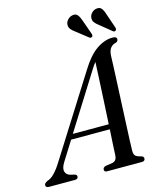

<svg xmlns="http://www.w3.org/2000/svg" viewBox="-173 -976 871 1064"><g transform="rotate(-15 262.5 -443.5)"><path d="M91 -111Q71 -79 77.8 -58.8Q84.5 -38.5 109 -33.5L129 -29Q141.5 -25 141.5 -15.5Q141.5 0 122.5 0H-25.5Q-44.5 0 -44.5 -14.5Q-44.5 -26 -24 -35Q12.5 -45 57.5 -117L345.5 -573.5Q389.5 -645 435.5 -676.5Q481.5 -708 527.5 -708Q552 -708 551.5 -692.5Q551.5 -681 538.5 -675.5Q519 -672 507.2 -657Q495.5 -642 494 -613.5Q493.5 -594 491.8 -552.2Q490 -510.5 487.5 -455.5Q485 -400.5 482.2 -341.5Q479.5 -282.5 477 -228Q474.5 -173.5 472.8 -132.5Q471 -91.5 471 -74Q471 -55 478.2 -46Q485.5 -37 515 -30Q525.5 -25.5 525.5 -15.5Q525 0 507 0H306.5Q291.5 0 291.5 -14Q291.5 -25 305.5 -30.5L349.5 -37.5Q372.5 -43.5 374 -73.5Q374.5 -92.5 376.8 -131.8Q379 -171 382 -221H160ZM369 -554.5 177.5 -249.5H383.5Q387 -312 390.5 -379.8Q394 -447.5 397 -506.8Q400 -566 401.5 -602.5Q395 -594.5 387 -583Q379 -571.5 369 -554.5ZM529.5 -840 558 -757.5Q561 -746.5 555 -741.5Q547.5 -735 539.5 -741.5L472.5 -796Q458 -806.5 449.5 -818Q441 -829.5 443 -846Q445 -861 456.8 -872.5Q468.5 -884 484 -886Q503 -889 513 -876Q523 -863 529.5 -840ZM393 -840 422 -758Q425.5 -747.5 420 -741.5Q412.5 -735.5 404 -741.5L336.5 -794.5Q321.5 -805 312.8 -816.2Q304 -827.5 305.5 -844Q307 -858.5 318.8 -870.5Q330.5 -882.5 346 -885Q365 -888.5 375.2 -875.8Q385.5 -863 393 -840Z"/></g></svg>

Font: Fraunces 144pt Soft
Style: Italic
Weight: 400
Italic angle: -16°
Version: Version 1.000;[b76b70a41]